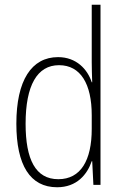

<svg xmlns="http://www.w3.org/2000/svg" viewBox="-20 -780 519 810"><path d="M221 10C304 10 348 -44 367 -100H369L374 0H404V-760H367V-517C367 -491 368 -463 369 -433H367C349 -488 302 -539 225 -539C113 -539 49 -441 49 -258C49 -83 107 10 221 10ZM226 -24C130 -24 88 -107 88 -258C88 -420 137 -505 229 -505C320 -505 367 -426 367 -294V-236C367 -104 321 -24 226 -24Z"/></svg>

Font: Noto Sans Tamil Condensed ExtraLight
Style: Regular
Weight: 200
Width: 3
Designer: Jelle Bosma - Monotype Design Team
Foundry: Monotype Imaging Inc.
Version: Version 2.004